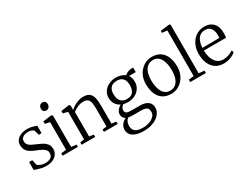

<svg xmlns="http://www.w3.org/2000/svg" viewBox="-81 -1582 3395 2607"><g transform="rotate(-30 1617.0 -279.0)"><path d="M216 11Q183.5 11 148.8 3.5Q114 -4 84.8 -13.8Q55.5 -23.5 40 -30V-154H89.5L107 -76Q112.5 -66 130.2 -55.2Q148 -44.5 172.8 -37.5Q197.5 -30.5 224.5 -30.5Q266 -30.5 292.5 -41.2Q319 -52 331.8 -72.2Q344.5 -92.5 344.5 -120.5Q344.5 -149 328.2 -169.5Q312 -190 279.5 -207.5Q247 -225 198 -243.5Q147.5 -262.5 114 -286Q80.5 -309.5 64.2 -340.8Q48 -372 48 -414Q48 -458.5 73.8 -490.2Q99.5 -522 142 -538.8Q184.5 -555.5 234 -555.5Q273.5 -555.5 303 -549.5Q332.5 -543.5 352.5 -536Q372.5 -528.5 383 -525V-408.5H338.5L318.5 -482Q313.5 -491 300.5 -498.5Q287.5 -506 268.5 -510.8Q249.5 -515.5 227 -515.5Q196.5 -515.5 171.8 -506Q147 -496.5 132.2 -478.5Q117.5 -460.5 117.5 -434.5Q117.5 -399.5 135.5 -378Q153.5 -356.5 182.2 -342.2Q211 -328 243 -314.5Q276 -300.5 306.5 -286Q337 -271.5 361.2 -252.8Q385.5 -234 399.8 -208.2Q414 -182.5 414 -146Q414 -97.5 389.2 -62.2Q364.5 -27 319.8 -8Q275 11 216 11Z M477 0V-37L558 -47V-479L483.5 -496.5V-534L611.5 -552H618.5L636.5 -538V-46L716.5 -37V0ZM593 -643Q568 -643 554 -658.5Q540 -674 540 -700Q540 -725.5 555.5 -745Q571 -764.5 600 -764.5H601Q626 -764.5 640 -749Q654 -733.5 654 -708Q654 -682 638.5 -662.5Q623 -643 594 -643Z M840 -47V-479L766.5 -496.5V-534L886.5 -552H895.5L912 -538.5V-495.5L911 -466.5Q932 -486 965 -506.8Q998 -527.5 1037 -541.2Q1076 -555 1114 -555Q1177.5 -555 1211 -529.5Q1244.5 -504 1257 -453.8Q1269.5 -403.5 1269.5 -328.5V-46L1340.5 -37V0H1125V-37L1191 -46V-328.5Q1191 -383.5 1183.5 -421Q1176 -458.5 1152.8 -477.5Q1129.5 -496.5 1083 -496.5Q1053 -496.5 1023.5 -487.2Q994 -478 967.2 -462.8Q940.5 -447.5 919 -430.5V-47L988 -37V0H775V-37Z M1607 261.5Q1550 261.5 1507.5 251.2Q1465 241 1436.8 222.2Q1408.5 203.5 1394.5 176.8Q1380.5 150 1380.5 116.5Q1380.5 84.5 1393.8 58.2Q1407 32 1428.8 12.8Q1450.5 -6.5 1476.5 -16.5Q1453.5 -28 1440.5 -48Q1427.5 -68 1427.5 -98Q1427.5 -121.5 1439.2 -142.5Q1451 -163.5 1469.2 -180.2Q1487.5 -197 1508 -207.5Q1460 -231.5 1435 -272Q1410 -312.5 1410 -367.5Q1410 -427 1441.8 -469.8Q1473.5 -512.5 1523.2 -535.2Q1573 -558 1626.5 -558Q1673.5 -558 1710 -546.5Q1746.5 -535 1771.5 -515.5Q1782.5 -528 1813 -543Q1843.5 -558 1879 -558H1905V-487L1799 -486.5Q1808 -475 1815 -459Q1822 -443 1825.8 -424Q1829.5 -405 1829.5 -383.5Q1829.5 -323 1800 -278.8Q1770.5 -234.5 1721.5 -210.2Q1672.5 -186 1614.5 -186Q1594.5 -186 1575.5 -188.2Q1556.5 -190.5 1539.5 -194.5Q1523.5 -182.5 1510.2 -164.8Q1497 -147 1497 -125Q1497 -88 1520.5 -76.5Q1544 -65 1599 -65H1723.5Q1783 -65 1820.8 -49Q1858.5 -33 1876.2 -4.2Q1894 24.5 1894 62.5Q1894 104.5 1872.5 140.5Q1851 176.5 1812.2 203.8Q1773.5 231 1721.2 246.2Q1669 261.5 1607 261.5ZM1613.5 216.5Q1668 216.5 1714.8 200.2Q1761.5 184 1790.2 154.5Q1819 125 1819 85.5Q1819 59.5 1810.8 40.8Q1802.5 22 1777.8 11.5Q1753 1 1704 1H1582.5Q1560.5 1 1541.8 0Q1523 -1 1508 -4.5Q1485.5 13 1473 38.5Q1460.5 64 1460.5 101.5Q1460.5 138.5 1476.2 164.2Q1492 190 1525.5 203.2Q1559 216.5 1613.5 216.5ZM1622 -229.5Q1686 -229.5 1716.8 -266.8Q1747.5 -304 1747.5 -375Q1747.5 -421.5 1732.8 -452.5Q1718 -483.5 1689.8 -499Q1661.5 -514.5 1621.5 -514.5Q1584.5 -514.5 1555.2 -500.8Q1526 -487 1509.2 -456.8Q1492.5 -426.5 1492.5 -376Q1492.5 -334 1506 -301Q1519.5 -268 1548.2 -248.8Q1577 -229.5 1622 -229.5Z M1941.5 -273Q1941.5 -340.5 1962.8 -393.2Q1984 -446 2020.2 -482.8Q2056.5 -519.5 2101 -538.8Q2145.5 -558 2192 -558Q2279 -558 2331.5 -518.5Q2384 -479 2407.5 -414.5Q2431 -350 2431 -274.5Q2431 -207 2409.8 -154Q2388.5 -101 2352.5 -64.2Q2316.5 -27.5 2272 -8.2Q2227.5 11 2181 11Q2115.5 11 2069.8 -11.8Q2024 -34.5 1995.8 -74.2Q1967.5 -114 1954.5 -165Q1941.5 -216 1941.5 -273ZM2186 -34.5Q2235 -34.5 2270 -60.8Q2305 -87 2323.8 -139Q2342.5 -191 2342.5 -267Q2342.5 -315.5 2334 -359.5Q2325.5 -403.5 2307.2 -438Q2289 -472.5 2259.5 -492.5Q2230 -512.5 2187 -512.5Q2138 -512.5 2102.8 -486.2Q2067.5 -460 2048.8 -408.5Q2030 -357 2030 -280Q2030 -231.5 2038.8 -187.2Q2047.5 -143 2066 -108.5Q2084.5 -74 2114.2 -54.2Q2144 -34.5 2186 -34.5Z M2559 -47V-761.5L2478.5 -771V-802L2615 -819H2620.5L2636.5 -807.5V-46L2723.5 -37V0H2478V-37Z M3004 11Q2927.5 11 2874.5 -24.5Q2821.5 -60 2794.5 -123.5Q2767.5 -187 2767.5 -271Q2767.5 -336 2786.8 -388.8Q2806 -441.5 2840 -479.2Q2874 -517 2919 -537.2Q2964 -557.5 3015 -557.5Q3102.5 -557.5 3152.5 -507.8Q3202.5 -458 3205.5 -363Q3205.5 -334 3204.5 -313.8Q3203.5 -293.5 3199.5 -278H2852.5Q2852.5 -229.5 2863 -186.5Q2873.5 -143.5 2895 -110.5Q2916.5 -77.5 2949.2 -59Q2982 -40.5 3026 -40.5Q3069 -40.5 3111.8 -56Q3154.5 -71.5 3177.5 -91L3192 -58Q3173 -39 3143.2 -23.5Q3113.5 -8 3077.2 1.5Q3041 11 3004 11ZM2853 -319 3119 -321.5Q3120.5 -330 3121 -342.8Q3121.5 -355.5 3121.5 -365Q3121.5 -430 3093.2 -471.2Q3065 -512.5 3000.5 -512.5Q2968.5 -512.5 2942.5 -500.5Q2916.5 -488.5 2897.5 -464.2Q2878.5 -440 2867.2 -403.8Q2856 -367.5 2853 -319Z"/></g></svg>

Font: Merriweather 48pt Light
Style: Regular
Weight: 300
Version: Version 2.100